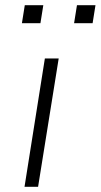

<svg xmlns="http://www.w3.org/2000/svg" viewBox="-20 -716 386 736"><path d="M74 0 152 -492H205L126 0ZM264 -627 275 -696H346L335 -627ZM64 -627 75 -696H146L135 -627Z"/></svg>

Font: Nunito Sans 7pt SemiExpanded ExtraLight
Style: Italic
Weight: 250
Width: 6
Italic angle: -9°
Designer: Vernon Adams
Foundry: Vernon Adams
Version: Version 3.101;gftools[0.9.27]